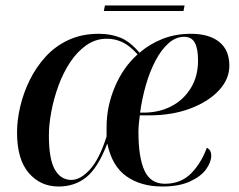

<svg xmlns="http://www.w3.org/2000/svg" viewBox="-20 -669 871 699"><path d="M193 10Q127 10 84.5 -39.5Q42 -89 42 -187Q42 -231 53.5 -280.5Q65 -330 88 -377Q111 -424 146 -462.5Q181 -501 229.5 -523.5Q278 -546 340 -546Q383 -546 418 -532Q453 -518 488 -477Q525 -509 572 -527.5Q619 -546 675 -546Q741 -546 778 -516.5Q815 -487 815 -430Q815 -381 777 -340Q739 -299 673 -274Q607 -249 523 -249H489Q487 -236 485.5 -218.5Q484 -201 484 -188Q484 -96 506 -48Q528 0 580 0Q638 0 675 -37Q712 -74 733 -131Q749 -124 749 -102Q749 -79 730.5 -53Q712 -27 672 -8.5Q632 10 571 10Q493 10 440.5 -27Q388 -64 371 -145H370Q337 -59 295 -24.5Q253 10 193 10ZM503 -259Q559 -259 603.5 -282Q648 -305 674.5 -348Q701 -391 701 -449Q701 -491 689.5 -513Q678 -535 650 -535Q620 -535 593.5 -511.5Q567 -488 546 -448Q525 -408 511 -359Q497 -310 490 -259ZM240 -14Q273 -14 307.5 -52Q342 -90 368 -172Q368 -179 368 -188.5Q368 -198 368 -206Q368 -282 398.5 -353.5Q429 -425 481 -471Q452 -503 425.5 -515.5Q399 -528 369 -528Q328 -528 294.5 -504.5Q261 -481 235.5 -442.5Q210 -404 193 -357.5Q176 -311 167 -263.5Q158 -216 158 -176Q158 -90 179.5 -52Q201 -14 240 -14ZM358 -629 362 -649H652L648 -629Z"/></svg>

Font: Noto Serif Display Medium
Style: Italic
Weight: 500
Italic angle: -12°
Designer: Monotype Design Team
Foundry: Monotype Imaging Inc.
Version: Version 2.009